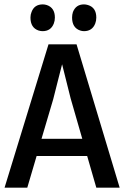

<svg xmlns="http://www.w3.org/2000/svg" viewBox="-20 -863 571 883"><path d="M105.5 0 148.4 -145.5H380.9L422.9 0H530.3L332 -659.2H203.1L1 0ZM224.6 -406.2Q230.5 -426.8 247.1 -495.1Q259.8 -545.9 265.6 -567.4Q299.8 -429.7 304.7 -411.1L358.4 -224.6H170.9ZM232.4 -782.2Q232.4 -827.1 195.3 -839.8Q185.5 -842.8 176.8 -842.8Q137.7 -842.8 125 -807.6Q120.1 -795.9 120.1 -782.2Q120.1 -735.4 157.2 -722.7Q167 -719.7 175.8 -719.7Q213.9 -719.7 227.5 -754.9Q232.4 -767.6 232.4 -782.2ZM422.9 -782.2Q422.9 -828.1 384.8 -839.8Q375 -842.8 366.2 -842.8Q329.1 -842.8 315.4 -807.6Q311.5 -795.9 311.5 -782.2Q311.5 -735.4 348.6 -722.7Q357.4 -719.7 366.2 -719.7Q404.3 -719.7 418 -754.9Q422.9 -767.6 422.9 -782.2Z"/></svg>

Font: Yaldevi Colombo SemiBold
Style: Regular
Weight: 600
Designer: Sol Matas, Denzil Rajitha, Kosala Senevirathne and Pathum Egodawatta
Foundry: Mooniak
Version: Version 1.020 ; ttfautohint (v1.6)